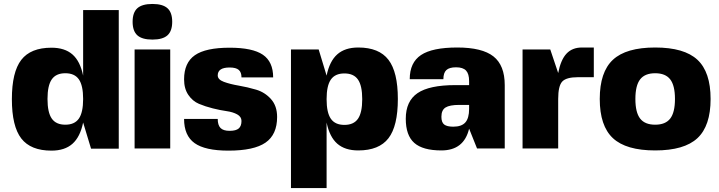

<svg xmlns="http://www.w3.org/2000/svg" viewBox="-20 -750 3630 970"><path d="M400 -131Q385 -58 346 -23.5Q307 11 240 11Q135 11 87.5 -50.5Q40 -112 40 -249Q40 -386 87.5 -447.5Q135 -509 240 -509Q307 -509 346 -475Q385 -441 400 -368V-699H580V1H440ZM241.5 -151Q263 -120 310 -120Q357 -120 378.5 -151Q400 -182 400 -250Q400 -318 378.5 -349Q357 -380 310 -380Q263 -380 241.5 -349Q220 -318 220 -250Q220 -182 241.5 -151Z M840 0H660V-500H840ZM674 -708.5Q698 -730 750 -730Q802 -730 826 -708.5Q850 -687 850 -640Q850 -593 826 -571.5Q802 -550 750 -550Q698 -550 674 -571.5Q650 -593 650 -640Q650 -687 674 -708.5Z M1080 -369Q1080 -348 1111 -336.5Q1142 -325 1186 -317.5Q1230 -310 1274 -297Q1318 -284 1349 -249.5Q1380 -215 1380 -159Q1380 -70 1321.5 -29.5Q1263 11 1134 11Q1016 11 963 -27Q910 -65 910 -149H1080Q1080 -118 1094 -103.5Q1108 -89 1140 -89Q1172 -89 1186 -101Q1200 -113 1200 -139Q1200 -160 1178.5 -172Q1157 -184 1125 -188.5Q1093 -193 1055 -202.5Q1017 -212 985 -225.5Q953 -239 931.5 -270.5Q910 -302 910 -349Q910 -433 964.5 -471Q1019 -509 1140 -509Q1256 -509 1308 -473.5Q1360 -438 1360 -359H1200Q1200 -385 1186 -397Q1172 -409 1140 -409Q1080 -409 1080 -369Z M1630 -368Q1645 -441 1684 -475.5Q1723 -510 1790 -510Q1895 -510 1942.5 -448Q1990 -386 1990 -250Q1990 -113 1942.5 -51.5Q1895 10 1790 10Q1723 10 1684 -24Q1645 -58 1630 -131V200H1450V-500H1590ZM1788.5 -348Q1767 -379 1720 -379Q1673 -379 1651.5 -348Q1630 -317 1630 -249Q1630 -181 1651.5 -150Q1673 -119 1720 -119Q1767 -119 1788.5 -150Q1810 -181 1810 -249Q1810 -317 1788.5 -348Z M2030 -150Q2030 -239 2089.5 -279.5Q2149 -320 2280 -320H2350V-340Q2350 -377 2334.5 -393.5Q2319 -410 2284 -410Q2250 -410 2235 -396Q2220 -382 2220 -350H2050Q2050 -434 2107 -472Q2164 -510 2290 -510Q2416 -510 2473 -465Q2530 -420 2530 -320V0H2390L2350 -100Q2324 10 2210 10Q2116 10 2073 -28Q2030 -66 2030 -150ZM2300 -220Q2252 -220 2231 -207Q2210 -194 2210 -160Q2210 -132 2224 -121Q2238 -110 2270 -110Q2312 -110 2331 -131.5Q2350 -153 2350 -200V-220Z M2800 -250V0H2620V-500H2760L2800 -381Q2813 -448 2842 -479Q2871 -510 2920 -510H2980V-360H2900Q2841 -360 2820.5 -338Q2800 -316 2800 -250Z M3076.5 -448Q3143 -510 3290 -510Q3437 -510 3503.5 -448Q3570 -386 3570 -250Q3570 -114 3503.5 -52Q3437 10 3290 10Q3143 10 3076.5 -52Q3010 -114 3010 -250Q3010 -386 3076.5 -448ZM3214 -349Q3190 -318 3190 -250Q3190 -182 3214 -151Q3238 -120 3290 -120Q3342 -120 3366 -151Q3390 -182 3390 -250Q3390 -318 3366 -349Q3342 -380 3290 -380Q3238 -380 3214 -349Z"/></svg>

Font: Fivo Sans Modern Heavy
Style: Regular
Weight: 900
Designer: Alexander Slobzheninov
Foundry: Alexander Slobzheninov
Version: 1.0